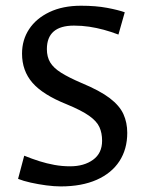

<svg xmlns="http://www.w3.org/2000/svg" viewBox="-20 -644 519 677"><path d="M194 13.3Q171.5 13.3 143.1 9.6Q114.7 5.8 88.2 -0.1Q61.8 -6 43.7 -13.3L65.4 -95Q93.1 -83.8 119 -75.6Q145 -67.4 172 -62.5Q199 -57.6 227.3 -57.6Q276.3 -57.6 308.1 -80.6Q340 -103.6 340 -147.8Q340 -175.1 330.6 -195.8Q321.3 -216.5 294.3 -235.7Q267.3 -254.8 214.8 -276.4Q131.1 -309.9 94.4 -352.2Q57.7 -394.5 57.7 -454.9Q57.7 -503.3 82.6 -541.1Q107.5 -579 154.4 -601.4Q201.3 -623.8 265.7 -623.8Q318.1 -623.8 357.8 -616.3Q397.4 -608.8 419.9 -600.7L397.6 -522.1Q371.4 -532.1 346 -539Q320.5 -545.9 294.7 -549.8Q268.9 -553.7 240.9 -553.7Q145.3 -553.7 145.3 -470.7Q145.3 -443.7 156.9 -424.1Q168.6 -404.5 195.6 -387.5Q222.6 -370.6 267.3 -351.4Q332.1 -324.5 366.9 -298Q401.7 -271.4 415.2 -241.6Q428.7 -211.8 428.7 -175.6Q428.7 -118.2 401.1 -75.7Q373.5 -33.3 320.9 -10Q268.2 13.3 194 13.3Z"/></svg>

Font: Ancizar Sans Thin
Style: Regular
Weight: 100
Designer: Cesar Puertas, Viviana Monsalve, Julian Moncada, Julian Prieto, Jose Castro, Mariel Hernandez, Felipe Aragon, Sara Alarc
Version: Version 8.100